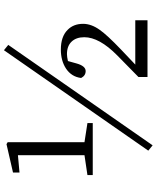

<svg xmlns="http://www.w3.org/2000/svg" viewBox="70 -839 795 975"><g transform="rotate(-90 467.5 -351.5)"><path d="M217 26 190 4 700 -729 727 -707ZM66 -278V-305L167 -320V-658L79 -650V-683L223 -716L233 -710V-320L330 -305V-278ZM564 0V-46L674 -154Q766 -245 766 -321Q766 -362 743.5 -385.5Q721 -409 680 -409Q667 -409 645 -404L633 -361Q620 -314 594 -314Q571 -314 559 -337Q565 -386 607 -414Q647 -440 703 -440Q769 -440 803 -406Q834 -376 834 -327Q834 -285 803 -242Q778 -206 704 -135L627 -62H852V0Z"/></g></svg>

Font: Cactus Classical Serif
Style: Regular
Weight: 400
Designer: Henry Chan (via Glyphwiki)、田海東、宇文滿月
Foundry: Moonlit Owen
Version: Version 1.000